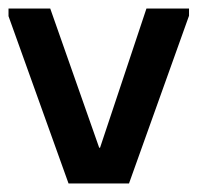

<svg xmlns="http://www.w3.org/2000/svg" viewBox="-23 -431 490 451"><path d="M321 -411H421V-394L280 0H138L-3 -393V-411H95L210 -84H212Z"/></svg>

Font: Darker Grotesque Light
Style: Bold
Weight: 700
Version: Version 1.000;gftools[0.9.28]